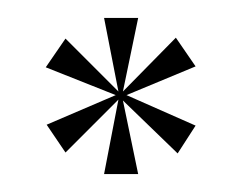

<svg xmlns="http://www.w3.org/2000/svg" viewBox="-20 -719 269 214"><path d="M31 -644 53 -676 112 -617 96 -699H134L117 -617L176 -677L198 -645L121 -613L198 -579L178 -548L117 -607L134 -525H96L112 -608L53 -549L32 -580L109 -613Z"/></svg>

Font: Moniqa SemBd Narrow Display
Style: Regular
Weight: 600
Width: 4
Designer: Rajesh Rajput
Foundry: Rajesh Rajput
Version: Version 1.000